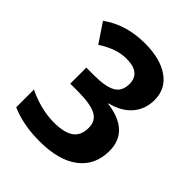

<svg xmlns="http://www.w3.org/2000/svg" viewBox="-204 -847 979 979"><g transform="rotate(45 285.5 -357.0)"><path d="M511.2 -554.2Q511.2 -487.3 470.7 -440.4Q430.2 -393.6 356.9 -376V-373Q443.4 -362.3 487.8 -320.6Q532.2 -278.8 532.2 -208Q532.2 -105 457.5 -47.6Q382.8 9.8 244.1 9.8Q127.9 9.8 38.1 -28.8V-157.2Q79.6 -136.2 129.4 -123Q179.2 -109.9 228 -109.9Q302.7 -109.9 338.4 -135.3Q374 -160.6 374 -216.8Q374 -267.1 333 -288.1Q292 -309.1 202.1 -309.1H147.9V-424.8H203.1Q286.1 -424.8 324.5 -446.5Q362.8 -468.3 362.8 -521Q362.8 -602.1 261.2 -602.1Q226.1 -602.1 189.7 -590.3Q153.3 -578.6 108.9 -549.8L39.1 -653.8Q136.7 -724.1 272 -724.1Q382.8 -724.1 447 -679.2Q511.2 -634.3 511.2 -554.2Z"/></g></svg>

Font: CAA NEO Sans
Style: Bold
Weight: 700
Version: Version 1.10